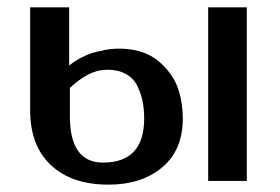

<svg xmlns="http://www.w3.org/2000/svg" viewBox="-20 -492 760 522"><path d="M546 0V-472H651V0ZM62 -192V-472H168V-314Q209 -346 256 -354Q293 -363 332 -358Q383 -352 417.5 -320Q452 -288 464.5 -250Q477 -212 477 -170Q477 -84 421 -37Q365 10 275 10Q175 10 118.5 -43Q62 -96 62 -192ZM170 -253V-176Q170 -50 260 -50Q372 -50 372 -170Q372 -194 368 -215Q364 -236 353.5 -258Q343 -280 320 -292Q297 -304 263 -302Q219 -299 170 -253Z"/></svg>

Font: Coval
Style: Medium
Weight: 500
Foundry: Context Ltd
Version: Version 001.000